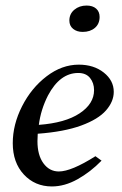

<svg xmlns="http://www.w3.org/2000/svg" viewBox="-20 -663 439 692"><path d="M26 -147Q26 -214 59.5 -280Q93 -346 148 -388Q203 -430 264 -430Q318 -430 354 -401.5Q390 -373 390 -332Q390 -297 362 -265Q334 -233 272.5 -210.5Q211 -188 116 -181L115 -154Q115 -104 136.5 -74.5Q158 -45 192 -45Q237 -45 324 -100L346 -84Q306 -43 259.5 -17Q213 9 167 9Q106 9 66 -34Q26 -77 26 -147ZM319 -338Q319 -364 304.5 -382Q290 -400 262 -400Q196 -400 153 -319Q127 -268 120 -213Q215 -220 267 -254.5Q319 -289 319 -338ZM230 -589Q230 -613 248 -628Q266 -643 292 -643Q314 -643 326.5 -632Q339 -621 339 -602Q339 -577 322 -562.5Q305 -548 278 -548Q257 -548 243.5 -559Q230 -570 230 -589Z"/></svg>

Font: Unna
Style: Italic
Weight: 400
Italic angle: -8.05°
Designer: Jorge de Buen Unna
Foundry: Omnibus-Type
Version: Version 2.008